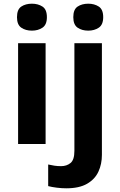

<svg xmlns="http://www.w3.org/2000/svg" viewBox="-20 -780 650 1040"><path d="M227 -546V0H78V-546ZM153 -760Q186 -760 210 -744.5Q234 -729 234 -686.8Q234 -646 210 -630Q186 -614 153 -614Q118.7 -614 95.4 -630Q72 -646 72 -686.8Q72 -729 95.4 -744.5Q118.7 -760 153 -760ZM339 240Q314 240 286.5 236.5Q259 233 241 228V111Q259 115 275 117.5Q291 120 311 120Q341 120 362 103Q383 86 383 37V-546H532V59Q532 109 513 150Q494 191 451.5 215.5Q409 240 339 240ZM377 -687Q377 -729 400.5 -744.5Q424 -760 458 -760Q491 -760 515 -744.5Q539 -729 539 -687Q539 -646 515 -630Q491 -614 458 -614Q424 -614 400.5 -630Q377 -646 377 -687Z"/></svg>

Font: Noto Sans Sinhala
Style: Regular
Weight: 400
Designer: Jelle Bosma - Monotype Design Team
Foundry: Monotype Imaging Inc.
Version: Version 2.006